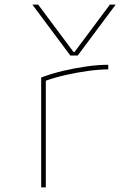

<svg xmlns="http://www.w3.org/2000/svg" viewBox="-20 -810 540 830"><path d="M120 -790H145L298 -585H302L455 -790H480L316 -570H284ZM158 -475Q203 -492 254 -504Q305 -516 355.5 -523Q406 -530 448 -530V-510Q409 -510 361.5 -503.5Q314 -497 265 -486Q216 -475 172 -459L178 -470V0H158Z"/></svg>

Font: M PLUS Code Latin Thin
Style: Regular
Weight: 250
Designer: Coji Morishita
Foundry: UNDERFOREST DESIGN
Version: Version 1.002; ttfautohint (v1.8.3)